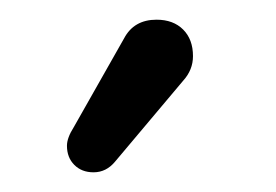

<svg xmlns="http://www.w3.org/2000/svg" viewBox="-20 -742 280 195"><path d="M139 -722Q156 -722 166 -712Q176 -702 176 -685Q176 -671 166 -660L97 -578Q88 -567 75 -567Q63 -567 55.5 -574.5Q48 -582 48 -594Q48 -602 55 -613L106 -703Q116 -722 139 -722Z"/></svg>

Font: VarelaRound
Style: Regular
Weight: 400
Designer: Joe Prince, Avraham Cornfeld
Foundry: Joe Prince, Avraham Cornfeld
Version: Version 2.000;PS 002.000;hotconv 1.0.88;makeotf.lib2.5.64775